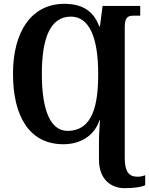

<svg xmlns="http://www.w3.org/2000/svg" viewBox="-20 -745 780 1005"><path d="M632 240C688 240 728 232 740 224V172C728 177 715 180 700 180C653 180 633 151 633 82V-599C633 -646 642 -663 678 -663H714V-714H517L503 -606H500C476 -669 431 -725 317 -725C145 -725 48 -580 48 -359C48 -137 133 10 312 10C416 10 480 -49 500 -115H503C501 -75 498 -41 498 0V90C498 198 565 240 632 240ZM333 -60C245 -60 199 -166 199 -358C199 -550 245 -658 351 -658C444 -658 494 -556 494 -358C494 -201 468 -60 333 -60Z"/></svg>

Font: Noto Serif Condensed
Style: Bold
Weight: 700
Width: 3
Designer: Monotype Design Team
Foundry: Monotype Imaging Inc.
Version: Version 2.015